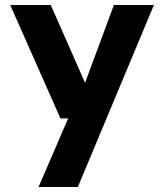

<svg xmlns="http://www.w3.org/2000/svg" viewBox="-20 -532 660 772"><path d="M135 220 254 -56H223L21 -512H184L322 -199L438 -512H599L293 220Z"/></svg>

Font: DM Sans 12pt Black
Style: Regular
Weight: 900
Version: Version 4.004;gftools[0.9.30]